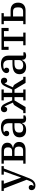

<svg xmlns="http://www.w3.org/2000/svg" viewBox="1654 -2224 782 4130"><g transform="rotate(-90 2045.0 -159.0)"><path d="M123 212Q70 212 45 188.5Q20 165 20 130Q20 101 35 84.5Q50 68 79 68Q104 68 117.5 83Q131 98 131 123Q131 139 123.5 149.5Q116 160 107 164V168Q119 171 130 171Q156 171 180.5 147.5Q205 124 224 73L243 22L54 -468H3V-518H227V-468H156L288 -99H292L424 -468H353V-518H537V-468H486L275 80Q264 107 250 131Q236 155 217 173Q198 191 174.5 201.5Q151 212 123 212Z M589 -50H660V-468H589V-518H883Q959 -518 999.5 -484Q1040 -450 1040 -393Q1040 -338 1009.5 -310Q979 -282 934 -273V-268Q958 -265 980 -256Q1002 -247 1019 -231.5Q1036 -216 1046.5 -193.5Q1057 -171 1057 -142Q1057 -71 1012.5 -35.5Q968 0 885 0H589ZM871 -53Q913 -53 934.5 -74.5Q956 -96 956 -132V-159Q956 -195 934.5 -216.5Q913 -238 871 -238H756V-53ZM861 -290Q899 -290 919.5 -311Q940 -332 940 -364V-391Q940 -423 919.5 -444Q899 -465 861 -465H756V-290Z M1312 12Q1237 12 1196.5 -26Q1156 -64 1156 -130Q1156 -204 1209 -243Q1262 -282 1387 -282H1460V-355Q1460 -416 1431.5 -448Q1403 -480 1345 -480Q1320 -480 1299.5 -476Q1279 -472 1265 -464V-462Q1276 -456 1286 -444Q1296 -432 1296 -410Q1296 -383 1280.5 -367.5Q1265 -352 1238 -352Q1212 -352 1196 -368Q1180 -384 1180 -413Q1180 -435 1193 -456Q1206 -477 1231 -493.5Q1256 -510 1292.5 -520Q1329 -530 1376 -530Q1464 -530 1510 -487Q1556 -444 1556 -366V-47H1628V-8Q1615 0 1595 6Q1575 12 1551 12Q1508 12 1486.5 -10.5Q1465 -33 1465 -71V-77H1461Q1454 -60 1442.5 -44Q1431 -28 1413.5 -15.5Q1396 -3 1371 4.5Q1346 12 1312 12ZM1351 -50Q1397 -50 1428.5 -73Q1460 -96 1460 -145V-239H1397Q1319 -239 1289 -214.5Q1259 -190 1259 -145V-125Q1259 -87 1283.5 -68.5Q1308 -50 1351 -50Z M1677 -50H1730L1833 -219Q1847 -244 1864 -255.5Q1881 -267 1904 -270L1853 -385Q1844 -407 1833.5 -424.5Q1823 -442 1815 -451H1812Q1807 -395 1756 -395Q1730 -395 1713 -413Q1696 -431 1696 -460Q1696 -489 1715.5 -509.5Q1735 -530 1770 -530Q1805 -530 1835.5 -504Q1866 -478 1897 -408L1950 -288H2021V-469H1950V-518H2185V-469H2114V-288H2185L2238 -408Q2269 -478 2299.5 -504Q2330 -530 2365 -530Q2400 -530 2419.5 -509.5Q2439 -489 2439 -460Q2439 -431 2422 -413Q2405 -395 2379 -395Q2328 -395 2323 -451H2320Q2312 -442 2301.5 -424.5Q2291 -407 2282 -385L2231 -270Q2254 -267 2271 -255.5Q2288 -244 2302 -219L2405 -50H2458V0H2327L2185 -238H2114V-50H2185V0H1950V-50H2021V-238H1950L1808 0H1677Z M2670 12Q2595 12 2554.5 -26Q2514 -64 2514 -130Q2514 -204 2567 -243Q2620 -282 2745 -282H2818V-355Q2818 -416 2789.5 -448Q2761 -480 2703 -480Q2678 -480 2657.5 -476Q2637 -472 2623 -464V-462Q2634 -456 2644 -444Q2654 -432 2654 -410Q2654 -383 2638.5 -367.5Q2623 -352 2596 -352Q2570 -352 2554 -368Q2538 -384 2538 -413Q2538 -435 2551 -456Q2564 -477 2589 -493.5Q2614 -510 2650.5 -520Q2687 -530 2734 -530Q2822 -530 2868 -487Q2914 -444 2914 -366V-47H2986V-8Q2973 0 2953 6Q2933 12 2909 12Q2866 12 2844.5 -10.5Q2823 -33 2823 -71V-77H2819Q2812 -60 2800.5 -44Q2789 -28 2771.5 -15.5Q2754 -3 2729 4.5Q2704 12 2670 12ZM2709 -50Q2755 -50 2786.5 -73Q2818 -96 2818 -145V-239H2755Q2677 -239 2647 -214.5Q2617 -190 2617 -145V-125Q2617 -87 2641.5 -68.5Q2666 -50 2709 -50Z M3137 -50H3225V-465H3104V-365H3037V-518H3509V-365H3442V-465H3321V-50H3409V0H3137Z M3589 -50H3660V-468H3589V-518H3827V-468H3756V-322H3883Q3964 -322 4008.5 -280Q4053 -238 4053 -161Q4053 -84 4008.5 -42Q3964 0 3883 0H3589ZM3862 -53Q3907 -53 3929 -76.5Q3951 -100 3951 -142V-180Q3951 -222 3929 -245.5Q3907 -269 3862 -269H3756V-53Z"/></g></svg>

Font: IBM Plex Serif Text
Style: Regular
Weight: 450
Designer: Mike Abbink, Paul van der Laan, Pieter van Rosmalen
Foundry: Bold Monday
Version: Version 3.001